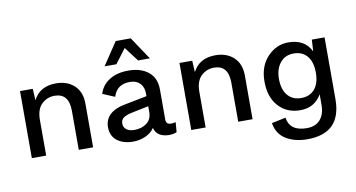

<svg xmlns="http://www.w3.org/2000/svg" viewBox="-88 -968 2612 1410"><g transform="rotate(-10 1218.5 -262.5)"><path d="M352 -510Q435 -510 487.5 -462Q540 -414 540 -324V0H433V-291Q433 -422 326 -422Q270 -422 230 -383.5Q190 -345 190 -266V0H83V-500H178L183 -414Q231 -510 352 -510Z M895 -678 814 -571H726L839 -740H951L1064 -571H976ZM1134 -72Q1152 -72 1169 -77L1163 -3Q1137 8 1105 8Q1015 6 997 -64Q973 -28 929.5 -9Q886 10 838 10Q764 10 718.5 -25.5Q673 -61 673 -126Q673 -181 709.5 -217Q746 -253 813 -267L991 -302V-321Q991 -370 963.5 -398Q936 -426 888 -426Q791 -426 764 -337L674 -375Q693 -438 749.5 -474Q806 -510 892 -510Q985 -510 1041 -464.5Q1097 -419 1097 -332V-109Q1097 -72 1134 -72ZM860 -73Q916 -73 953.5 -101Q991 -129 991 -185V-227L865 -201Q821 -192 801 -177Q781 -162 781 -134Q781 -106 802.5 -89.5Q824 -73 860 -73Z M1541 -510Q1624 -510 1676.5 -462Q1729 -414 1729 -324V0H1622V-291Q1622 -422 1515 -422Q1459 -422 1419 -383.5Q1379 -345 1379 -266V0H1272V-500H1367L1372 -414Q1420 -510 1541 -510Z M2101 215Q2007 215 1942 175Q1877 135 1864 53L1969 31Q1984 134 2111 134Q2176 134 2211 94Q2246 54 2246 -15V-95Q2194 -4 2086 -4Q1987 -4 1925 -72Q1863 -140 1863 -257Q1863 -371 1929 -440.5Q1995 -510 2085 -510Q2207 -510 2254 -413L2259 -500H2354V-40Q2354 215 2101 215ZM2109 -91Q2173 -91 2209.5 -134Q2246 -177 2246 -257Q2246 -337 2209.5 -380Q2173 -423 2109 -423Q2045 -423 2008 -377Q1971 -331 1971 -257Q1971 -179 2007.5 -135Q2044 -91 2109 -91Z"/></g></svg>

Font: Elaine Sans Medium
Style: Regular
Weight: 500
Designer: Wei Huang
Foundry: Wei Huang
Version: Version 2.001;PS 002.001;hotconv 1.0.88;makeotf.lib2.5.64775